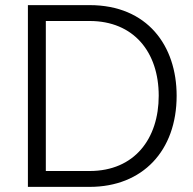

<svg xmlns="http://www.w3.org/2000/svg" viewBox="-20 -730 755 750"><path d="M330 0C537 0 670 -141 670 -356C670 -551 556 -710 330 -710H89V0ZM600 -356C600 -189 506 -62 330 -62H159V-648H330C502 -648 600 -527 600 -356Z"/></svg>

Font: Raleway Reg
Style: Regular
Weight: 400
Designer: Matt McInerney, Pablo Impallari, Rodrigo Fuenzalida
Foundry: Matt McInerney, Pablo Impallari, Rodrigo Fuenzalida
Version: Version 3.00 July 28, 2015